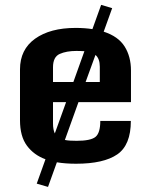

<svg xmlns="http://www.w3.org/2000/svg" viewBox="-20 -648 601 773"><path d="M127.9 91.3 163.1 -6.8Q116.2 -23.9 88.4 -61.5Q60.5 -99.1 60.5 -164.1V-368.7Q60.5 -448.7 121.3 -492.2Q182.1 -535.6 284.2 -535.6Q321.3 -535.6 352.1 -530.8L387.2 -628.4L431.6 -615.2L397.5 -520.5Q456.1 -501.5 481.7 -460.9Q507.3 -420.4 507.3 -363.8V-236.8H295.9L241.2 -84.5Q251 -82.5 262.9 -81.8Q274.9 -81.1 288.6 -81.1Q345.2 -81.1 364.5 -96.9Q383.8 -112.8 383.8 -161.1H506.8Q506.8 -64 452.1 -26.4Q397.5 11.2 286.1 11.2Q243.2 11.2 209 5.4L173.3 104.5ZM193.4 -317.9H275.4L319.8 -441.9Q312.5 -442.4 304.4 -442.6Q296.4 -442.9 287.6 -442.9Q247.6 -442.9 220.5 -430.9Q193.4 -418.9 193.4 -377ZM381.8 -317.9V-379.4Q381.8 -412.1 364.3 -426.8L324.7 -317.9ZM193.4 -151.4Q193.4 -126 200.7 -110.8L246.1 -236.8H193.4Z"/></svg>

Font: Monda
Style: Bold
Weight: 700
Designer: Vernon Adams
Foundry: Vernon Adams
Version: Version 2.100; ttfautohint (v1.8.3)